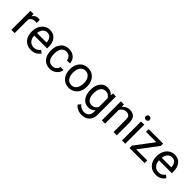

<svg xmlns="http://www.w3.org/2000/svg" viewBox="277 -2143 3772 3772"><g transform="rotate(45 2163.0 -256.5)"><path d="M323.7 -447.3Q303.2 -450.7 279.3 -450.7Q190.4 -450.7 158.7 -375V0H68.4V-528.3H156.2L157.7 -467.3Q202.1 -538.1 283.7 -538.1Q310.1 -538.1 323.7 -531.2Z M616.7 9.8Q509.3 9.8 441.9 -60.8Q374.5 -131.3 374.5 -249.5V-266.1Q374.5 -344.7 404.5 -406.5Q434.6 -468.3 488.5 -503.2Q542.5 -538.1 605.5 -538.1Q708.5 -538.1 765.6 -470.2Q822.8 -402.3 822.8 -275.9V-238.3H464.8Q466.8 -160.2 510.5 -112.1Q554.2 -64 621.6 -64Q669.4 -64 702.6 -83.5Q735.8 -103 760.7 -135.3L815.9 -92.3Q749.5 9.8 616.7 9.8ZM605.5 -463.9Q550.8 -463.9 513.7 -424.1Q476.6 -384.3 467.8 -312.5H732.4V-319.3Q728.5 -388.2 695.3 -426Q662.1 -463.9 605.5 -463.9Z M1139.2 -64Q1187.5 -64 1223.6 -93.3Q1259.8 -122.6 1263.7 -166.5H1349.1Q1346.7 -121.1 1317.9 -80.1Q1289.1 -39.1 1241 -14.6Q1192.9 9.8 1139.2 9.8Q1031.2 9.8 967.5 -62.3Q903.8 -134.3 903.8 -259.3V-274.4Q903.8 -351.6 932.1 -411.6Q960.4 -471.7 1013.4 -504.9Q1066.4 -538.1 1138.7 -538.1Q1227.5 -538.1 1286.4 -484.9Q1345.2 -431.6 1349.1 -346.7H1263.7Q1259.8 -397.9 1224.9 -430.9Q1189.9 -463.9 1138.7 -463.9Q1069.8 -463.9 1032 -414.3Q994.1 -364.7 994.1 -271V-253.9Q994.1 -162.6 1031.7 -113.3Q1069.3 -64 1139.2 -64Z M1426.8 -269Q1426.8 -346.7 1457.3 -408.7Q1487.8 -470.7 1542.2 -504.4Q1596.7 -538.1 1666.5 -538.1Q1774.4 -538.1 1841.1 -463.4Q1907.7 -388.7 1907.7 -264.6V-258.3Q1907.7 -181.2 1878.2 -119.9Q1848.6 -58.6 1793.7 -24.4Q1738.8 9.8 1667.5 9.8Q1560.1 9.8 1493.4 -64.9Q1426.8 -139.6 1426.8 -262.7ZM1517.6 -258.3Q1517.6 -170.4 1558.3 -117.2Q1599.1 -64 1667.5 -64Q1736.3 -64 1776.9 -117.9Q1817.4 -171.9 1817.4 -269Q1817.4 -356 1776.1 -409.9Q1734.9 -463.9 1666.5 -463.9Q1599.6 -463.9 1558.6 -410.6Q1517.6 -357.4 1517.6 -258.3Z M1999.5 -268.6Q1999.5 -392.1 2056.6 -465.1Q2113.8 -538.1 2208 -538.1Q2304.7 -538.1 2358.9 -469.7L2363.3 -528.3H2445.8V-12.7Q2445.8 89.8 2385 148.9Q2324.2 208 2221.7 208Q2164.6 208 2109.9 183.6Q2055.2 159.2 2026.4 116.7L2073.2 62.5Q2131.3 134.3 2215.3 134.3Q2281.2 134.3 2318.1 97.2Q2355 60.1 2355 -7.3V-52.7Q2300.8 9.8 2207 9.8Q2114.3 9.8 2056.9 -64.9Q1999.5 -139.6 1999.5 -268.6ZM2090.3 -258.3Q2090.3 -168.9 2127 -117.9Q2163.6 -66.9 2229.5 -66.9Q2314.9 -66.9 2355 -144.5V-385.7Q2313.5 -461.4 2230.5 -461.4Q2164.6 -461.4 2127.4 -410.2Q2090.3 -358.9 2090.3 -258.3Z M2667.5 -528.3 2670.4 -461.9Q2731 -538.1 2828.6 -538.1Q2996.1 -538.1 2997.6 -349.1V0H2907.2V-349.6Q2906.7 -406.7 2881.1 -434.1Q2855.5 -461.4 2801.3 -461.4Q2757.3 -461.4 2724.1 -438Q2690.9 -414.6 2672.4 -376.5V0H2582V-528.3Z M3231.9 0H3141.6V-528.3H3231.9ZM3134.3 -668.5Q3134.3 -690.4 3147.7 -705.6Q3161.1 -720.7 3187.5 -720.7Q3213.9 -720.7 3227.5 -705.6Q3241.2 -690.4 3241.2 -668.5Q3241.2 -646.5 3227.5 -631.8Q3213.9 -617.2 3187.5 -617.2Q3161.1 -617.2 3147.7 -631.8Q3134.3 -646.5 3134.3 -668.5Z M3461.4 -73.7H3770.5V0H3351.1V-66.4L3642.6 -453.6H3355.5V-528.3H3755.9V-464.4Z M4083.5 9.8Q3976.1 9.8 3908.7 -60.8Q3841.3 -131.3 3841.3 -249.5V-266.1Q3841.3 -344.7 3871.3 -406.5Q3901.4 -468.3 3955.3 -503.2Q4009.3 -538.1 4072.3 -538.1Q4175.3 -538.1 4232.4 -470.2Q4289.6 -402.3 4289.6 -275.9V-238.3H3931.6Q3933.6 -160.2 3977.3 -112.1Q4021 -64 4088.4 -64Q4136.2 -64 4169.4 -83.5Q4202.6 -103 4227.5 -135.3L4282.7 -92.3Q4216.3 9.8 4083.5 9.8ZM4072.3 -463.9Q4017.6 -463.9 3980.5 -424.1Q3943.4 -384.3 3934.6 -312.5H4199.2V-319.3Q4195.3 -388.2 4162.1 -426Q4128.9 -463.9 4072.3 -463.9Z"/></g></svg>

Font: Noboto
Style: Regular
Weight: 400
Designer: Google
Version: Version 2.001101; 2014